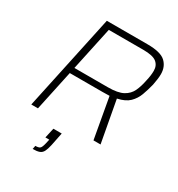

<svg xmlns="http://www.w3.org/2000/svg" viewBox="-212 -825 1112 1198"><g transform="rotate(30 343.5 -226.0)"><path d="M58 0 205 -688H498Q593 -688 628.5 -655Q664 -622 664 -568Q664 -550 661 -529Q658 -508 654 -487Q643 -443 629 -405Q615 -367 586.5 -339Q558 -311 502 -299L557 0H506L454 -291Q441 -291 428 -290.5Q415 -290 401 -290H168L106 0ZM177 -332H418Q490 -332 526.5 -352Q563 -372 579.5 -407Q596 -442 605 -489Q610 -510 612.5 -528.5Q615 -547 615 -564Q615 -602 588.5 -623.5Q562 -645 493 -645H244ZM204 236 209 211Q233 211 242 203Q251 195 258 165L265 134H237L253 62H313L294 156Q287 188 278 205.5Q269 223 252 229.5Q235 236 204 236Z"/></g></svg>

Font: Saira ExtraLight
Style: Italic
Weight: 200
Italic angle: -12°
Designer: Hector Gatti with collaboration of the Omnibus-Type team
Foundry: Omnibus-Type
Version: Version 1.100; ttfautohint (v1.8.3)